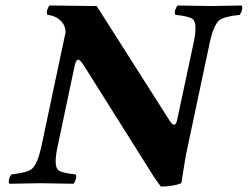

<svg xmlns="http://www.w3.org/2000/svg" viewBox="-20 -667 902 699"><path d="M640.1 0Q611.8 11.7 565.4 12.2Q565.4 12.2 538.6 -25.4Q536.1 -29.3 534.7 -32.2L284.2 -430.2Q271.5 -449.2 264.6 -450.2Q256.8 -448.7 252.4 -430.2L189.5 -132.8Q174.8 -63.5 191.9 -47.9Q204.6 -37.1 254.9 -32.2Q261.7 -23.9 252 -4.4Q249.5 0 247.6 2Q147 0 127 0Q110.8 0 14.6 2Q7.8 -6.3 17.1 -25.4Q19.5 -29.8 22 -32.2Q80.1 -38.1 96.7 -52.7Q117.2 -71.8 130.4 -132.8L218.8 -549.8Q218.3 -583.5 186.5 -602.5Q170.9 -611.3 153.3 -612.8Q146.5 -621.1 155.8 -640.6Q158.2 -645 160.6 -647L332 -645L398.9 -540L597.7 -227.5Q616.7 -197.8 624.5 -228.5Q625 -230.5 625 -231L685.1 -512.2Q699.7 -581.5 682.1 -597.2Q669.4 -607.9 619.1 -612.8Q612.3 -621.1 622.1 -640.6Q624.5 -645 626.5 -647Q727.1 -645 747.1 -645Q763.2 -645 859.4 -647Q866.2 -638.7 856.9 -619.6Q854.5 -615.2 852.5 -612.8Q794.4 -606.9 777.3 -592.3Q756.8 -573.2 743.7 -512.2L656.7 -102.1Z"/></svg>

Font: Linux Libertine Slanted O
Style: Bold Slanted
Weight: 700
Designer: Philipp H. Poll
Foundry: Philipp H. Poll
Version: Version 5.0.0